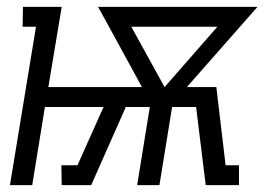

<svg xmlns="http://www.w3.org/2000/svg" viewBox="-20 -540 790 560"><path d="M9 0 85 -462H46L47 -520H160L121 -286H394L298 -462L266 -520H731L525 -286H611L638 -58H677V0H580L552 -228H482L445 0H380L417 -228H347L246 0H160L159 -58H206L282 -228H111L74 0ZM460 -286 614 -462H363Z"/></svg>

Font: Iosevka Etoile Light
Style: Italic
Weight: 300
Italic angle: -9°
Designer: Belleve Invis
Foundry: Belleve Invis
Version: Version 22.1.2; ttfautohint (v1.8.4)